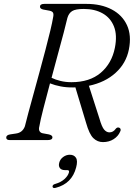

<svg xmlns="http://www.w3.org/2000/svg" viewBox="-20 -720 698 987"><path d="M597.5 -43Q587.5 -19.5 564 -4.5Q540.5 10.5 509 10.5Q481 10.5 460 -9.8Q439 -30 422.5 -88.5L367.5 -271Q362.5 -270.5 357.5 -270.5Q322 -270 292 -275.8Q262 -281.5 237 -291.5Q218 -221 202.8 -161.2Q187.5 -101.5 182.5 -71.5Q178 -55 183.2 -46Q188.5 -37 199 -35L231.5 -29Q249.5 -24.5 249.5 -14.5Q249.5 0 226.5 0H29.5Q12 0 12 -13Q12 -26.5 34.5 -29.5L61.5 -33.5Q96 -38 108 -71Q113.5 -94.5 125.2 -137.8Q137 -181 152 -235.8Q167 -290.5 183 -349.2Q199 -408 213.5 -463Q228 -518 238.5 -562Q249 -606 253 -630.5Q256.5 -646.5 252.8 -654.2Q249 -662 234.5 -665L202 -671Q185.5 -675 185.5 -685.5Q185.5 -700 207.5 -700H424.5Q500 -700 554.2 -671.5Q608.5 -643 632.8 -590.5Q657 -538 642.5 -465.5Q628.5 -395 574.5 -345.8Q520.5 -296.5 437 -279L491 -111Q503.5 -67 515.8 -53.2Q528 -39.5 542.5 -39.5Q562 -39.5 575 -58Q582.5 -67.5 593 -63.5Q598.5 -61.5 600 -55.5Q601.5 -49.5 597.5 -43ZM326.5 -628Q320.5 -601 307.5 -552.2Q294.5 -503.5 278 -442.8Q261.5 -382 245 -320Q264.5 -310.5 290.8 -304Q317 -297.5 347.5 -297.5Q441 -297.5 497.8 -345.8Q554.5 -394 570.5 -474Q583.5 -539 566 -583.5Q548.5 -628 508 -651Q467.5 -674 411 -674Q368 -674 350.8 -663Q333.5 -652 326.5 -628ZM314.5 154.5Q295 154.5 287.5 143.5Q280 132.5 284.5 116.5Q289 98.5 304.8 87Q320.5 75.5 339 75.5Q360.5 75.5 370.5 91Q380.5 106.5 371.5 140.5Q350 224 266.5 245.5Q251 249.5 250 239Q250 229 264 225.5Q293.5 217 311.8 200.2Q330 183.5 334.5 166Q337.5 154.5 325.5 154.5Z"/></svg>

Font: Fraunces 9pt S000 Light
Style: Italic
Weight: 300
Italic angle: -16°
Version: Version 1.000; ttfautohint (v1.8.3)